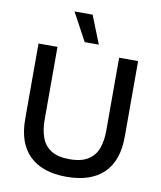

<svg xmlns="http://www.w3.org/2000/svg" viewBox="-98 -996 913 1086"><g transform="rotate(10 358.0 -453.5)"><path d="M345 -918 409 -757H328L241 -918ZM644 -704V-271Q644 -131 570.5 -60Q497 11 358 11Q220 11 146 -60Q72 -131 72 -271V-704H181V-283Q181 -229 196.5 -185Q212 -141 250.5 -115.5Q289 -90 358 -90Q427 -90 466 -116Q505 -142 520 -185.5Q535 -229 535 -283V-704Z"/></g></svg>

Font: Prodigy Sans Medium
Style: Regular
Weight: 500
Designer: Wei Huang
Foundry: Wei Huang
Version: Version 1.003; ttfautohint (v1.8.3)